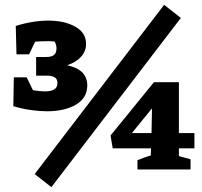

<svg xmlns="http://www.w3.org/2000/svg" viewBox="-20 -699 834 792"><path d="M37 -380H90L116 -327Q146 -322 165 -322Q217 -322 217 -356Q217 -373 205.5 -380Q194 -387 174 -387H129V-464H172Q192 -464 202.5 -472Q213 -480 213 -500Q213 -505 211.5 -512Q210 -519 206 -527Q197 -529 187.5 -529Q178 -529 169 -529Q148 -529 125 -527L100 -475H48L45 -592Q80 -603 114 -608.5Q148 -614 179 -614Q246 -614 290.5 -589Q335 -564 335 -518Q335 -488 314.5 -465Q294 -442 257 -430Q301 -420 320.5 -399Q340 -378 340 -347Q340 -295 293.5 -267.5Q247 -240 173 -240Q143 -240 107.5 -245Q72 -250 35 -261ZM192 73 123 19 657 -679 726 -625ZM547 0V-38Q561 -44 573.5 -48.5Q586 -53 602 -58L603 -87H445L436 -140L615 -360H718V-150H782V-87H718V-55L766 -42V0ZM524 -150H605L607 -252Z"/></svg>

Font: Piazzolla SC ExtraBold
Style: Regular
Weight: 800
Designer: Juan Pablo del Peral
Foundry: Huerta Tipografica
Version: Version 1.330